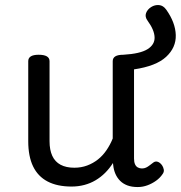

<svg xmlns="http://www.w3.org/2000/svg" viewBox="-20 -736 730 775"><path d="M269 17Q211 17 172 -3.5Q133 -24 113.5 -64.5Q94 -105 94 -166V-489Q94 -502 104.5 -508.5Q115 -515 136 -515Q158 -515 169 -508.5Q180 -502 180 -489V-166Q180 -131 191 -107Q202 -83 224.5 -71Q247 -59 280 -59Q308 -59 332 -68Q356 -77 375.5 -92.5Q395 -108 410 -130Q425 -152 435 -177V-489Q435 -502 445.5 -508.5Q456 -515 478 -515Q546 -519 575.5 -537.5Q605 -556 604 -585.5Q603 -615 576 -652Q564 -668 569.5 -683Q575 -698 590 -707.5Q605 -717 622 -715.5Q639 -714 651 -697Q688 -645 689.5 -594.5Q691 -544 650.5 -506.5Q610 -469 521 -456V-96Q521 -82 525 -73Q529 -64 536.5 -60Q544 -56 553 -56Q562 -56 569.5 -59.5Q577 -63 584.5 -69Q592 -75 599 -80Q607 -86 616.5 -83Q626 -80 634 -69Q639 -62 641 -52Q643 -42 636 -33Q626 -18 610 -6.5Q594 5 575 12Q556 19 536 19Q512 19 494.5 12.5Q477 6 465 -6Q453 -18 446 -34Q439 -50 437 -69L436 -78Q422 -56 404.5 -38.5Q387 -21 366 -8.5Q345 4 320.5 10.5Q296 17 269 17Z"/></svg>

Font: Playwrite FR Trad
Style: Regular
Weight: 400
Designer: Veronika Burian, José Scaglione
Foundry: TypeTogether
Version: Version 1.000